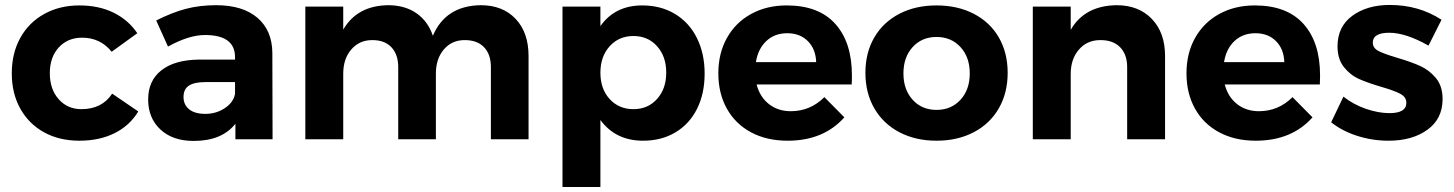

<svg xmlns="http://www.w3.org/2000/svg" viewBox="-20 -565 5901 779"><path d="M313 -412.1Q254.9 -412.1 218.5 -372.6Q182.1 -333 182.1 -268.1Q182.1 -203.1 218 -162.6Q253.9 -122.1 310.1 -122.1Q394 -122.1 435.1 -185.1L541 -112.8Q506.8 -55.7 445.3 -24.9Q383.8 5.9 302.2 5.9Q220.7 5.9 158.9 -28.1Q97.2 -62 62.5 -124Q27.8 -186 27.8 -267.6Q27.8 -349.1 62.5 -411.6Q97.2 -474.1 159.7 -508.5Q222.2 -543 301.8 -543Q381.3 -543 441.2 -513.4Q501 -483.9 537.1 -430.2L433.1 -355Q387.2 -412.1 313 -412.1Z M933.6 -231.9H813Q768.1 -231.9 746.3 -217.5Q724.6 -203.1 724.6 -171.6Q724.6 -140.1 747.3 -121.6Q770 -103 813.5 -103Q856.9 -103 891.8 -126Q926.8 -148.9 933.6 -184.1ZM933.6 -333Q933.6 -422.9 811.5 -422.9Q746.1 -422.9 661.6 -376L613.8 -481.9Q677.7 -514.2 733.9 -529.1Q790 -543.9 856.9 -543.9Q964.8 -543.9 1024.4 -492.9Q1084 -441.9 1085 -351.1L1085.9 0H935.1V-63Q880.4 6.8 765.6 6.8Q680.7 6.8 630.9 -39.6Q581.1 -85.9 581.1 -161.6Q581.1 -237.3 634.5 -279.5Q688 -321.8 785.6 -323.2H933.6Z M2124.5 -337.9V0H1971.7V-293Q1971.7 -344.7 1943.6 -373.8Q1915.5 -402.8 1864 -402.3Q1812.5 -401.9 1780.5 -364Q1748.5 -326.2 1748.5 -266.1V0H1595.7V-293Q1595.7 -343.8 1568.1 -373.3Q1540.5 -402.8 1489 -402.3Q1437.5 -401.9 1405 -364Q1372.6 -326.2 1372.6 -266.1V0H1218.8V-538.1H1372.6V-444.8Q1428.7 -542 1554.7 -543.9Q1622.6 -543.9 1669.4 -511.5Q1716.3 -479 1736.3 -419.9Q1788.1 -542 1930.7 -543.9Q2019.5 -543.9 2072 -488.5Q2124.5 -433.1 2124.5 -337.9Z M2646 -163.6Q2683.1 -205.1 2683.1 -270.5Q2683.1 -335.9 2646 -377.4Q2608.9 -418.9 2550 -418.9Q2491.2 -418.9 2453.6 -377.4Q2416 -335.9 2416 -270Q2416 -204.1 2453.6 -163.1Q2491.2 -122.1 2550 -122.1Q2608.9 -122.1 2646 -163.6ZM2585.9 -543Q2661.1 -543 2718.5 -508.5Q2775.9 -474.1 2807.4 -411.1Q2838.9 -348.1 2838.9 -266.6Q2838.9 -185.1 2808.1 -123.5Q2777.3 -62 2720.7 -28.1Q2664.1 5.9 2588.9 5.9Q2478 5.9 2416 -78.1V193.8H2262.2V-538.1H2416V-459Q2475.1 -543 2585.9 -543Z M3046.9 -313H3291.5Q3289.6 -366.2 3257.6 -398.2Q3225.6 -430.2 3174.3 -430.2Q3123 -430.2 3089.4 -398.7Q3055.7 -367.2 3046.9 -313ZM3171.9 -543Q3301.8 -543 3369.1 -468Q3436.5 -393.1 3436.5 -258.8Q3436.5 -234.9 3435.5 -222.2H3049.8Q3063 -171.4 3099.9 -142.6Q3136.7 -113.8 3188.5 -113.8Q3267.6 -113.8 3324.7 -170.9L3405.8 -88.9Q3321.3 5.9 3175.8 5.9Q3090.8 5.9 3027.3 -28.1Q2963.9 -62 2929.2 -124Q2894.5 -186 2894.5 -267.6Q2894.5 -349.1 2929.7 -411.6Q2964.8 -474.1 3027.8 -508.5Q3090.8 -543 3171.9 -543Z M3682.9 -374Q3645.5 -333 3645.5 -267.1Q3645.5 -201.2 3682.9 -160.2Q3720.2 -119.1 3779.8 -119.1Q3839.4 -119.1 3877 -160.2Q3914.6 -201.2 3914.6 -267.1Q3914.6 -333 3877 -374Q3839.4 -415 3779.8 -415Q3720.2 -415 3682.9 -374ZM4032.5 -413.1Q4068.4 -351.1 4068.4 -269.5Q4068.4 -188 4032.5 -125.5Q3996.6 -63 3930.9 -28.6Q3865.2 5.9 3779.8 5.9Q3694.3 5.9 3628.9 -28.6Q3563.5 -63 3527.3 -125.5Q3491.2 -188 3491.2 -269.5Q3491.2 -351.1 3527.3 -413.1Q3563.5 -475.1 3628.9 -509Q3694.3 -543 3779.8 -543Q3865.2 -543 3930.9 -509Q3996.6 -475.1 4032.5 -413.1Z M4707 -337.9V0H4553.2V-293Q4553.2 -343.8 4524.7 -373.3Q4496.1 -402.8 4443.1 -402.3Q4390.1 -401.9 4357.2 -363.5Q4324.2 -325.2 4324.2 -265.1V0H4170.4V-538.1H4324.2V-443.8Q4380.4 -542 4510.3 -543.9Q4600.1 -543.9 4653.6 -488Q4707 -432.1 4707 -337.9Z M4946.3 -313H5190.9Q5189 -366.2 5157 -398.2Q5125 -430.2 5073.7 -430.2Q5022.5 -430.2 4988.8 -398.7Q4955.1 -367.2 4946.3 -313ZM5071.3 -543Q5201.2 -543 5268.6 -468Q5335.9 -393.1 5335.9 -258.8Q5335.9 -234.9 5335 -222.2H4949.2Q4962.4 -171.4 4999.3 -142.6Q5036.1 -113.8 5087.9 -113.8Q5167 -113.8 5224.1 -170.9L5305.2 -88.9Q5220.7 5.9 5075.2 5.9Q4990.2 5.9 4926.8 -28.1Q4863.3 -62 4828.6 -124Q4793.9 -186 4793.9 -267.6Q4793.9 -349.1 4829.1 -411.6Q4864.3 -474.1 4927.2 -508.5Q4990.2 -543 5071.3 -543Z M5549.8 -392.1Q5549.8 -370.1 5572.8 -358.2Q5595.7 -346.2 5650.4 -330.1Q5705.1 -314 5741.9 -297.4Q5778.8 -280.8 5805.9 -248.3Q5833 -215.8 5833 -163.1Q5833 -83 5771.5 -38.6Q5710 5.9 5613.8 5.9Q5547.9 5.9 5486.8 -13.7Q5425.8 -33.2 5380.9 -68.8L5430.7 -172.9Q5471.7 -140.6 5522.2 -123.3Q5572.8 -106 5617.7 -106Q5686 -106 5686 -147.9Q5686 -170.9 5662.4 -183.8Q5638.7 -196.8 5585.2 -212.4Q5531.7 -228 5495.4 -243.9Q5459 -259.8 5432.9 -292.5Q5406.7 -325.2 5406.7 -377Q5406.7 -457 5466.8 -501Q5526.9 -544.9 5618.7 -544.9Q5736.3 -544.9 5828.6 -484.9L5775.9 -379.9Q5683.6 -432.1 5616.7 -432.1Q5549.8 -432.1 5549.8 -392.1Z"/></svg>

Font: Montserrat-SemiBold
Style: Regular
Weight: 600
Designer: Julieta Ulanovsky
Foundry: Julieta Ulanovsky
Version: Version 6.001